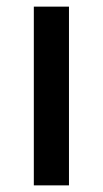

<svg xmlns="http://www.w3.org/2000/svg" viewBox="-20 -559 310 579"><path d="M188 0H82V-539H188Z"/></svg>

Font: Noto Sans Khmer Medium
Style: Regular
Weight: 500
Version: Version 2.003